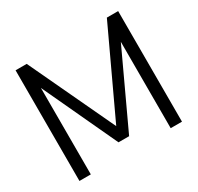

<svg xmlns="http://www.w3.org/2000/svg" viewBox="-153 -901 1114 1082"><g transform="rotate(-30 404.0 -360.0)"><path d="M70 0V-720H142.5L404 -164L664 -720H737.5V-0.5H664V-562.5L438.5 -78.5H369.5L144 -562.5V0Z"/></g></svg>

Font: Vela Sans
Style: Regular
Weight: 400
Designer: Principal design: Mikhail Sharanda - project Manrope.
Design modification: Ravid Balaliev
Foundry: Mikhail Sharanda
Version: Version 1.001;August 23, 2023;FontCreator 14.0.0.2901 64-bit